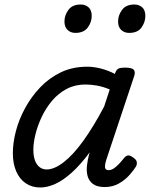

<svg xmlns="http://www.w3.org/2000/svg" viewBox="-20 -815 665 852"><path d="M159 17Q122 17 94.5 -1.5Q67 -20 52 -54.5Q37 -89 37 -135Q37 -181 50.5 -233Q64 -285 91.5 -335.5Q119 -386 158.5 -427.5Q198 -469 250 -494Q302 -519 367 -519Q397 -519 429 -510.5Q461 -502 490 -487L491 -491Q497 -507 506.5 -511Q516 -515 534 -515Q565 -515 573.5 -505.5Q582 -496 575 -476L452 -107Q447 -91 446 -80.5Q445 -70 449 -65Q453 -60 462 -60Q473 -60 484 -67Q495 -74 506.5 -86Q518 -98 530 -113Q538 -123 546.5 -125Q555 -127 568 -118Q584 -108 586.5 -98Q589 -88 584 -77Q575 -62 555.5 -39.5Q536 -17 508 -1Q480 15 445 15Q410 15 392 1Q374 -13 368.5 -34.5Q363 -56 366 -81Q369 -106 375 -129Q376 -131 376.5 -133.5Q377 -136 378 -139Q338 -85 299.5 -50Q261 -15 225.5 1Q190 17 159 17ZM128 -150Q128 -123 135 -103.5Q142 -84 155.5 -73.5Q169 -63 187 -63Q221 -63 263 -95.5Q305 -128 350 -190.5Q395 -253 442 -342L467 -418Q436 -431 409 -435.5Q382 -440 358 -440Q313 -440 276 -420.5Q239 -401 211.5 -368.5Q184 -336 165.5 -297Q147 -258 137.5 -219.5Q128 -181 128 -150ZM314 -669Q294 -669 280 -682Q266 -695 266 -720Q266 -747 283.5 -771Q301 -795 338 -795Q359 -795 373 -782.5Q387 -770 387 -744Q387 -717 369.5 -693Q352 -669 314 -669ZM553 -669Q532 -669 518 -682Q504 -695 504 -720Q504 -747 521.5 -771Q539 -795 576 -795Q597 -795 611 -782.5Q625 -770 625 -744Q625 -717 608 -693Q591 -669 553 -669Z"/></svg>

Font: Playwrite AU VIC
Style: Regular
Weight: 400
Designer: Veronika Burian, José Scaglione
Foundry: TypeTogether
Version: Version 1.002